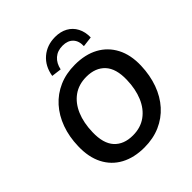

<svg xmlns="http://www.w3.org/2000/svg" viewBox="-248 -1111 1291 1291"><g transform="rotate(-45 397.5 -465.5)"><path d="M383 10Q286 10 215.5 -28Q145 -66 108 -138Q71 -210 74 -311Q76 -399 103 -473.5Q130 -548 178.5 -602Q227 -656 294.5 -685.5Q362 -715 446 -715Q544 -715 614 -677Q684 -639 721.5 -567.5Q759 -496 756 -396Q753 -306 726 -231.5Q699 -157 650.5 -103Q602 -49 534.5 -19.5Q467 10 383 10ZM386 -102Q459 -102 511 -139.5Q563 -177 591 -243.5Q619 -310 621 -396Q624 -500 576.5 -551.5Q529 -603 443 -603Q370 -603 318.5 -566Q267 -529 239 -463Q211 -397 209 -310Q206 -205 253 -153.5Q300 -102 386 -102ZM356 -760 285 -769Q298 -849 352 -895Q406 -941 484 -941Q535 -941 573 -920Q611 -899 631.5 -860Q652 -821 651 -769L577 -760Q579 -809 552.5 -836.5Q526 -864 478 -864Q429 -864 397.5 -836.5Q366 -809 356 -760Z"/></g></svg>

Font: Nunito Sans 11pt
Style: Bold Italic
Weight: 700
Italic angle: -9°
Version: Version 3.101;gftools[0.9.27]